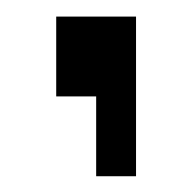

<svg xmlns="http://www.w3.org/2000/svg" viewBox="-20 -118 235 235"><path d="M48.8 0V-97.7H146.5V97.7H97.7V0Z"/></svg>

Font: BabelStone Runic
Style: Regular
Weight: 400
Designer: Andrew West
Foundry: BabelStone
Version: Version 7.004 November 9, 2023